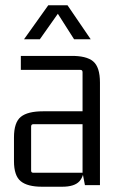

<svg xmlns="http://www.w3.org/2000/svg" viewBox="-20 -702 449 728"><path d="M216 6H139Q84 6 58.5 -15Q33 -36 33 -91V-181Q33 -238 59 -259Q85 -280 143 -280H302V-231H106Q98 -231 98 -222V-55Q98 -47 106 -47H293V-428Q293 -437 285 -437H59V-490H248Q307 -491 333 -469.5Q359 -448 359 -389V0H302L293 -47L300 -81Q300 -35 281 -14.5Q262 6 216 6ZM236 -682 324 -553H261L196 -655H203L131 -553H71L163 -682Z"/></svg>

Font: Gemunu Libre ExtraLight Light
Style: Regular
Weight: 300
Version: Version 1.100